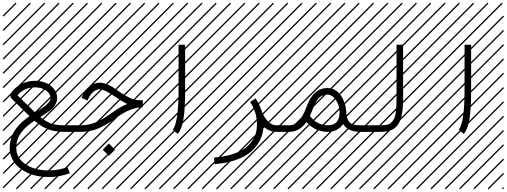

<svg xmlns="http://www.w3.org/2000/svg" viewBox="-23 -978 3759 1424"><path d="M237.8 -143.6 264.2 -160.2Q352.1 -212.9 352.1 -249.5Q352.1 -283.2 319.1 -306.6Q286.1 -330.1 235.8 -330.1Q156.2 -330.1 106.9 -271ZM400.9 -249.5Q400.9 -231.4 393.1 -214.1Q385.3 -196.8 375.2 -184.3Q365.2 -171.9 345.7 -156.7Q326.2 -141.6 313.2 -133.3Q300.3 -125 275.9 -109.9Q321.3 -73.2 358.6 -61Q396 -48.8 454.1 -48.8H530.3V0H454.1Q387.2 0 337.4 -17.6Q287.6 -35.2 232.4 -82.5Q202.1 -62.5 179.9 -43.2Q157.7 -23.9 137.9 0.7Q118.2 25.4 107.9 54.9Q97.7 84.5 97.7 118.2Q97.7 193.4 165.8 239.7Q233.9 286.1 336.9 286.1Q412.1 286.1 477.5 260.7L495.1 306.6Q419.9 335 336.9 335Q293 335 251.2 326.4Q209.5 317.9 172.9 299.8Q136.2 281.7 108.6 256.3Q81.1 231 64.9 195.3Q48.8 159.7 48.8 118.2Q48.8 85.4 57.4 55.2Q65.9 24.9 79.3 1.2Q92.8 -22.5 112.8 -44.9Q132.8 -67.4 152.3 -83.7Q171.9 -100.1 195.8 -116.7L56.6 -252.4L54.2 -281.7Q85.9 -330.1 134.5 -354.5Q183.1 -378.9 235.8 -378.9Q276.9 -378.9 314 -364.5Q351.1 -350.1 376 -319.8Q400.9 -289.6 400.9 -249.5ZM526.9 410.6 533.7 417.5 525.4 425.8 518.6 418.9ZM526.9 304.7 533.7 311.5 419.4 425.8 412.6 418.9ZM526.9 198.7 533.7 205.6 313.5 425.8 306.6 418.9ZM526.9 92.3 533.7 99.1 207.5 425.8 200.7 418.9ZM526.9 -13.2 533.7 -6.3 101.6 425.8 94.7 418.9ZM526.9 -119.1 533.7 -112.3 3.4 418 -3.4 411.1ZM526.9 -225.6 533.7 -218.8 3.4 311.5 -3.4 304.7ZM526.9 -331.5 533.7 -324.7 3.4 205.6 -3.4 198.7ZM526.9 -438 533.7 -431.2 3.4 99.1 -3.4 92.3ZM526.9 -543.5 533.7 -536.6 3.4 -6.3 -3.4 -13.2ZM526.9 -649.4 533.7 -642.6 3.4 -112.3 -3.4 -119.1ZM526.9 -755.9 533.7 -749 3.4 -218.8 -3.4 -225.6ZM526.9 -861.8 533.7 -855 3.4 -324.7 -3.4 -331.5ZM516.6 -958 523.4 -951.2 3.4 -431.2 -3.4 -438ZM411.1 -958 418 -951.2 3.4 -536.6 -3.4 -543.5ZM305.2 -958 312 -951.2 3.4 -642.6 -3.4 -649.4ZM198.7 -958 205.6 -951.2 3.4 -749 -3.4 -755.9ZM92.3 -958 99.1 -951.2 3.4 -855 -3.4 -861.8Z M738.8 132.3 784.7 86.4 830.6 132.3 784.7 177.7ZM530.3 -48.8H573.7Q610.4 -48.8 643.3 -56.4Q676.3 -64 709.2 -80.8Q742.2 -97.7 765.4 -112.5Q788.6 -127.4 825.7 -154.3Q869.6 -186 920.9 -207Q885.3 -223.1 828.1 -262.7Q750.5 -315.9 716.8 -315.9Q693.8 -315.9 669.7 -296.9Q645.5 -277.8 626 -232.4L581.1 -252Q605.5 -308.6 641.4 -336.7Q677.2 -364.7 716.8 -364.7Q740.2 -364.7 766.6 -354.5Q793 -344.2 810.1 -333.5Q827.1 -322.8 855.5 -302.7Q900.9 -270.5 938.2 -252.7Q975.6 -234.9 1011.7 -234.9H1036.1V-182.6L1013.7 -181.2Q980.5 -178.7 937.3 -160.9Q894 -143.1 854 -114.3Q815.4 -86.4 791 -70.8Q766.6 -55.2 729.7 -36.4Q692.9 -17.6 654.5 -8.8Q616.2 0 573.7 0H530.3Q520 0 512.9 -7.1Q505.9 -14.2 505.9 -24.4Q505.9 -34.7 512.9 -41.7Q520 -48.8 530.3 -48.8ZM1057.1 410.6 1064 417.5 1055.7 425.8 1048.8 418.9ZM1057.1 304.7 1064 311.5 949.7 425.8 942.9 418.9ZM1057.1 198.7 1064 205.6 843.8 425.8 836.9 418.9ZM1057.1 92.3 1064 99.1 737.8 425.8 731 418.9ZM1057.1 -13.2 1064 -6.3 631.8 425.8 625 418.9ZM1057.1 -119.1 1064 -112.3 533.7 418 526.9 411.1ZM1057.1 -225.6 1064 -218.8 533.7 311.5 526.9 304.7ZM1057.1 -331.5 1064 -324.7 533.7 205.6 526.9 198.7ZM1057.1 -438 1064 -431.2 533.7 99.1 526.9 92.3ZM1057.1 -543.5 1064 -536.6 533.7 -6.3 526.9 -13.2ZM1057.1 -649.4 1064 -642.6 533.7 -112.3 526.9 -119.1ZM1057.1 -755.9 1064 -749 533.7 -218.8 526.9 -225.6ZM1057.1 -861.8 1064 -855 533.7 -324.7 526.9 -331.5ZM1046.9 -958 1053.7 -951.2 533.7 -431.2 526.9 -438ZM941.4 -958 948.2 -951.2 533.7 -536.6 526.9 -543.5ZM835.4 -958 842.3 -951.2 533.7 -642.6 526.9 -649.4ZM729 -958 735.8 -951.2 533.7 -749 526.9 -755.9ZM622.6 -958 629.4 -951.2 533.7 -855 526.9 -861.8Z M1295.9 15.1 1257.8 -15.1Q1301.3 -69.8 1301.3 -309.6V-646H1350.1V-309.6Q1350.1 -174.3 1338.4 -98.6Q1326.7 -22.9 1295.9 15.1ZM1587.4 410.6 1594.2 417.5 1585.9 425.8 1579.1 418.9ZM1587.4 304.7 1594.2 311.5 1480 425.8 1473.1 418.9ZM1587.4 198.7 1594.2 205.6 1374 425.8 1367.2 418.9ZM1587.4 92.3 1594.2 99.1 1268.1 425.8 1261.2 418.9ZM1587.4 -13.2 1594.2 -6.3 1162.1 425.8 1155.3 418.9ZM1587.4 -119.1 1594.2 -112.3 1064 418 1057.1 411.1ZM1587.4 -225.6 1594.2 -218.8 1064 311.5 1057.1 304.7ZM1587.4 -331.5 1594.2 -324.7 1064 205.6 1057.1 198.7ZM1587.4 -438 1594.2 -431.2 1064 99.1 1057.1 92.3ZM1587.4 -543.5 1594.2 -536.6 1064 -6.3 1057.1 -13.2ZM1587.4 -649.4 1594.2 -642.6 1064 -112.3 1057.1 -119.1ZM1587.4 -755.9 1594.2 -749 1064 -218.8 1057.1 -225.6ZM1587.4 -861.8 1594.2 -855 1064 -324.7 1057.1 -331.5ZM1577.1 -958 1584 -951.2 1064 -431.2 1057.1 -438ZM1471.7 -958 1478.5 -951.2 1064 -536.6 1057.1 -543.5ZM1365.7 -958 1372.6 -951.2 1064 -642.6 1057.1 -649.4ZM1259.3 -958 1266.1 -951.2 1064 -749 1057.1 -755.9ZM1152.8 -958 1159.7 -951.2 1064 -855 1057.1 -861.8Z M2121.1 -48.8V0H2026.4Q1973.1 0 1931.2 -41Q1928.7 13.7 1906 60.5Q1883.3 107.4 1840.1 145.5Q1796.9 183.6 1727.5 208Q1658.2 232.4 1568.4 239.3L1564.5 190.4Q1633.8 185.1 1688.7 169.2Q1743.7 153.3 1779.5 130.6Q1815.4 107.9 1839.1 77.6Q1862.8 47.4 1872.8 14.9Q1882.8 -17.6 1882.8 -54.2Q1882.8 -147 1832 -221.2L1872.1 -248.5Q1898.9 -210.4 1913.6 -166.5H1914.1Q1928.2 -118.2 1959.2 -83.5Q1990.2 -48.8 2026.4 -48.8ZM2117.7 410.6 2124.5 417.5 2116.2 425.8 2109.4 418.9ZM2117.7 304.7 2124.5 311.5 2010.3 425.8 2003.4 418.9ZM2117.7 198.7 2124.5 205.6 1904.3 425.8 1897.5 418.9ZM2117.7 92.3 2124.5 99.1 1798.3 425.8 1791.5 418.9ZM2117.7 -13.2 2124.5 -6.3 1692.4 425.8 1685.5 418.9ZM2117.7 -119.1 2124.5 -112.3 1594.2 418 1587.4 411.1ZM2117.7 -225.6 2124.5 -218.8 1594.2 311.5 1587.4 304.7ZM2117.7 -331.5 2124.5 -324.7 1594.2 205.6 1587.4 198.7ZM2117.7 -438 2124.5 -431.2 1594.2 99.1 1587.4 92.3ZM2117.7 -543.5 2124.5 -536.6 1594.2 -6.3 1587.4 -13.2ZM2117.7 -649.4 2124.5 -642.6 1594.2 -112.3 1587.4 -119.1ZM2117.7 -755.9 2124.5 -749 1594.2 -218.8 1587.4 -225.6ZM2117.7 -861.8 2124.5 -855 1594.2 -324.7 1587.4 -331.5ZM2107.4 -958 2114.3 -951.2 1594.2 -431.2 1587.4 -438ZM2002 -958 2008.8 -951.2 1594.2 -536.6 1587.4 -543.5ZM1896 -958 1902.8 -951.2 1594.2 -642.6 1587.4 -649.4ZM1789.6 -958 1796.4 -951.2 1594.2 -749 1587.4 -755.9ZM1683.1 -958 1689.9 -951.2 1594.2 -855 1587.4 -861.8Z M2121.1 -48.8Q2147.5 -48.8 2169.2 -61.5Q2190.9 -74.2 2207 -98.4Q2223.1 -122.6 2232.7 -142.8Q2242.2 -163.1 2253.4 -192.9Q2302.2 -325.2 2404.8 -325.2Q2436 -325.2 2462.4 -309.8Q2488.8 -294.4 2505.4 -269.5Q2522 -244.6 2532 -216.6Q2542 -188.5 2543.9 -160.6Q2546.4 -127 2550.8 -107.7Q2555.2 -88.4 2566.9 -74Q2578.6 -59.6 2598.4 -54.2Q2618.2 -48.8 2651.4 -48.8V0Q2558.1 0 2521.5 -58.1Q2503.4 -29.3 2473.6 -14.6Q2443.8 0 2408.7 0Q2314.9 0 2249.5 -72.8Q2198.2 0 2121.1 0Q2110.8 0 2103.8 -7.1Q2096.7 -14.2 2096.7 -24.4Q2096.7 -34.7 2103.8 -41.7Q2110.8 -48.8 2121.1 -48.8ZM2495.6 -146Q2495.6 -194.8 2468.3 -235.6Q2440.9 -276.4 2404.8 -276.4Q2366.7 -276.4 2342.5 -251.2Q2318.4 -226.1 2299.3 -176.3Q2286.6 -141.6 2275.4 -118.2Q2328.1 -48.8 2408.7 -48.8Q2495.6 -48.8 2495.6 -146ZM2647.9 410.6 2654.8 417.5 2646.5 425.8 2639.6 418.9ZM2647.9 304.7 2654.8 311.5 2540.5 425.8 2533.7 418.9ZM2647.9 198.7 2654.8 205.6 2434.6 425.8 2427.7 418.9ZM2647.9 92.3 2654.8 99.1 2328.6 425.8 2321.8 418.9ZM2647.9 -13.2 2654.8 -6.3 2222.7 425.8 2215.8 418.9ZM2647.9 -119.1 2654.8 -112.3 2124.5 418 2117.7 411.1ZM2647.9 -225.6 2654.8 -218.8 2124.5 311.5 2117.7 304.7ZM2647.9 -331.5 2654.8 -324.7 2124.5 205.6 2117.7 198.7ZM2647.9 -438 2654.8 -431.2 2124.5 99.1 2117.7 92.3ZM2647.9 -543.5 2654.8 -536.6 2124.5 -6.3 2117.7 -13.2ZM2647.9 -649.4 2654.8 -642.6 2124.5 -112.3 2117.7 -119.1ZM2647.9 -755.9 2654.8 -749 2124.5 -218.8 2117.7 -225.6ZM2647.9 -861.8 2654.8 -855 2124.5 -324.7 2117.7 -331.5ZM2637.7 -958 2644.5 -951.2 2124.5 -431.2 2117.7 -438ZM2532.2 -958 2539.1 -951.2 2124.5 -536.6 2117.7 -543.5ZM2426.3 -958 2433.1 -951.2 2124.5 -642.6 2117.7 -649.4ZM2319.8 -958 2326.7 -951.2 2124.5 -749 2117.7 -755.9ZM2213.4 -958 2220.2 -951.2 2124.5 -855 2117.7 -861.8Z M2651.4 -48.8H2804.2Q2830.6 -48.8 2849.1 -53.7Q2867.7 -58.6 2880.4 -71Q2893.1 -83.5 2900.4 -98.4Q2907.7 -113.3 2911.6 -140.1Q2915.5 -167 2916.7 -193.4Q2918 -219.7 2918 -261.7V-646H2966.8V-261.7Q2966.8 -235.4 2966.3 -215.3Q2965.8 -195.3 2963.6 -171.6Q2961.4 -147.9 2958 -130.6Q2954.6 -113.3 2948.5 -94.5Q2942.4 -75.7 2934.1 -62.3Q2925.8 -48.8 2913.6 -36.4Q2901.4 -23.9 2885.7 -16.4Q2870.1 -8.8 2849.6 -4.4Q2829.1 0 2804.2 0H2651.4Q2641.1 0 2634 -7.1Q2627 -14.2 2627 -24.4Q2627 -34.7 2634 -41.7Q2641.1 -48.8 2651.4 -48.8ZM3178.2 410.6 3185.1 417.5 3176.8 425.8 3169.9 418.9ZM3178.2 304.7 3185.1 311.5 3070.8 425.8 3064 418.9ZM3178.2 198.7 3185.1 205.6 2964.8 425.8 2958 418.9ZM3178.2 92.3 3185.1 99.1 2858.9 425.8 2852.1 418.9ZM3178.2 -13.2 3185.1 -6.3 2752.9 425.8 2746.1 418.9ZM3178.2 -119.1 3185.1 -112.3 2654.8 418 2647.9 411.1ZM3178.2 -225.6 3185.1 -218.8 2654.8 311.5 2647.9 304.7ZM3178.2 -331.5 3185.1 -324.7 2654.8 205.6 2647.9 198.7ZM3178.2 -438 3185.1 -431.2 2654.8 99.1 2647.9 92.3ZM3178.2 -543.5 3185.1 -536.6 2654.8 -6.3 2647.9 -13.2ZM3178.2 -649.4 3185.1 -642.6 2654.8 -112.3 2647.9 -119.1ZM3178.2 -755.9 3185.1 -749 2654.8 -218.8 2647.9 -225.6ZM3178.2 -861.8 3185.1 -855 2654.8 -324.7 2647.9 -331.5ZM3168 -958 3174.8 -951.2 2654.8 -431.2 2647.9 -438ZM3062.5 -958 3069.3 -951.2 2654.8 -536.6 2647.9 -543.5ZM2956.5 -958 2963.4 -951.2 2654.8 -642.6 2647.9 -649.4ZM2850.1 -958 2856.9 -951.2 2654.8 -749 2647.9 -755.9ZM2743.7 -958 2750.5 -951.2 2654.8 -855 2647.9 -861.8Z M3417 15.1 3378.9 -15.1Q3422.4 -69.8 3422.4 -309.6V-646H3471.2V-309.6Q3471.2 -174.3 3459.5 -98.6Q3447.8 -22.9 3417 15.1ZM3708.5 410.6 3715.3 417.5 3707 425.8 3700.2 418.9ZM3708.5 304.7 3715.3 311.5 3601.1 425.8 3594.2 418.9ZM3708.5 198.7 3715.3 205.6 3495.1 425.8 3488.3 418.9ZM3708.5 92.3 3715.3 99.1 3389.2 425.8 3382.3 418.9ZM3708.5 -13.2 3715.3 -6.3 3283.2 425.8 3276.4 418.9ZM3708.5 -119.1 3715.3 -112.3 3185.1 418 3178.2 411.1ZM3708.5 -225.6 3715.3 -218.8 3185.1 311.5 3178.2 304.7ZM3708.5 -331.5 3715.3 -324.7 3185.1 205.6 3178.2 198.7ZM3708.5 -438 3715.3 -431.2 3185.1 99.1 3178.2 92.3ZM3708.5 -543.5 3715.3 -536.6 3185.1 -6.3 3178.2 -13.2ZM3708.5 -649.4 3715.3 -642.6 3185.1 -112.3 3178.2 -119.1ZM3708.5 -755.9 3715.3 -749 3185.1 -218.8 3178.2 -225.6ZM3708.5 -861.8 3715.3 -855 3185.1 -324.7 3178.2 -331.5ZM3698.2 -958 3705.1 -951.2 3185.1 -431.2 3178.2 -438ZM3592.8 -958 3599.6 -951.2 3185.1 -536.6 3178.2 -543.5ZM3486.8 -958 3493.7 -951.2 3185.1 -642.6 3178.2 -649.4ZM3380.4 -958 3387.2 -951.2 3185.1 -749 3178.2 -755.9ZM3273.9 -958 3280.8 -951.2 3185.1 -855 3178.2 -861.8Z"/></svg>

Font: AzarMehrMSRS2
Style: Regular
Weight: 1
Designer: Amin Abedi
Version: Version 1.00